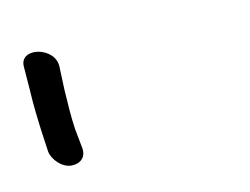

<svg xmlns="http://www.w3.org/2000/svg" viewBox="-121 -632 271 208"><g transform="rotate(-10 15.0 -528.0)"><path d="M-78 -483C-76 -474 -66 -464 -56 -464C-45 -464 -39 -471 -41 -481L-45 -502C-47 -515 -48 -530 -49 -546L-50 -572C-51 -594 -89 -600 -88 -579L-86 -553C-85 -535 -83 -519 -81 -504Z"/></g></svg>

Font: Stray Cat
Style: OpObl
Weight: 400
Version: Version 1.0